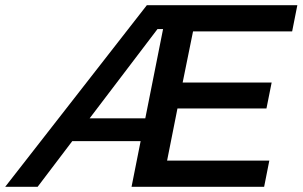

<svg xmlns="http://www.w3.org/2000/svg" viewBox="-72 -720 1166 740"><path d="M1074 -700 1054 -599H672L632 -402H975L955 -302H612L572 -101H966L946 0H435L470 -176H206.5L73 0H-52L494 -700ZM488 -264 556.5 -608H535L273.5 -264Z"/></svg>

Font: Argentum Sans
Style: Italic
Weight: 400
Italic angle: -11.3099°
Designer: Julieta Ulanovsky, Owen Earl, Rasmus Andersson, Cristiano Sobral
Foundry: The Argentum Sans Project Authors
Version: Version 3.131; ttfautohint (v1.8.4.7-5d5b-dirty)